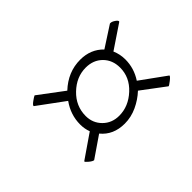

<svg xmlns="http://www.w3.org/2000/svg" viewBox="-51 -571 465 465"><g transform="rotate(-45 182.0 -338.0)"><path d="M69 -232Q65 -232 57 -238.5Q49 -245 50 -247L111 -289Q106 -302 106 -317Q106 -350 126 -378L58 -428Q57 -431 66 -437.5Q75 -444 78 -445L142 -397Q175 -428 217 -428Q253 -428 276 -404L330 -439H332Q337 -439 344 -434Q351 -429 349 -426L288 -385Q295 -369 295 -351Q295 -321 278 -295L343 -248Q343 -245 334 -238Q325 -231 323 -231L263 -276Q247 -261 226.5 -251.5Q206 -242 184 -242Q145 -242 123 -269ZM188 -265Q220 -265 246 -289Q272 -313 272 -346Q272 -372 255.5 -388.5Q239 -405 213 -405Q181 -405 155.5 -380.5Q130 -356 130 -322Q130 -298 146.5 -281.5Q163 -265 188 -265Z"/></g></svg>

Font: Gwendolyn
Style: Regular
Weight: 400
Designer: Robert E. Leuschke
Foundry: Robert E. Leuschke
Version: Version 1.010; ttfautohint (v1.8.3)